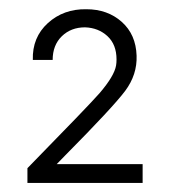

<svg xmlns="http://www.w3.org/2000/svg" viewBox="-20 -780 378 420"><path d="M40 -412.1Q173.8 -548.8 197.8 -576.2Q230 -613.8 233.9 -636.7Q234.9 -642.6 234.9 -649.9Q234.9 -682.6 215.1 -700.9Q195.3 -719.2 166 -720.2Q135.3 -720.2 115.2 -700.7Q95.2 -681.2 95.2 -648.9H51.8Q50.3 -698.2 84.7 -729.5Q119.1 -760.7 168.9 -759.8Q215.3 -759.8 246.3 -732.2Q277.3 -704.6 278.8 -658.2Q280.3 -616.7 253.9 -581.3Q227.5 -545.9 122.1 -439.5Q110.4 -427.2 104 -420.9H292V-379.9H40Z"/></svg>

Font: Oakes Grotesk
Style: Italic
Weight: 400
Italic angle: -8°
Designer: Samuel Oakes
Foundry: Samuel Oakes
Version: Version 1.000;PS 001.000;hotconv 1.0.88;makeotf.lib2.5.64775